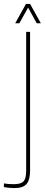

<svg xmlns="http://www.w3.org/2000/svg" viewBox="-73 -763 235 983"><path d="M-53 195V176Q-34 180 -2 180Q34 180 47.5 165.5Q61 151 61 110V-600H81V110Q81 158 63 179Q45 200 0 200Q-11 200 -27 198.5Q-43 197 -53 195ZM5 -644 60 -743H81L136 -644H115L71 -724L26 -644Z"/></svg>

Font: Big Shoulders Display Thin
Style: Regular
Weight: 100
Designer: Patric King
Foundry: XO Type Co
Version: Version 1.000; ttfautohint (v1.8.2)